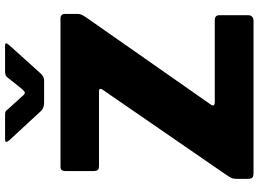

<svg xmlns="http://www.w3.org/2000/svg" viewBox="-148 -846 995 738"><g transform="rotate(-90 349.0 -477.5)"><path d="M30 -23V-63Q30 -77 33 -84Q36 -91 49 -110L372 -579Q376 -584 376 -589Q376 -594 364 -594H80Q68 -594 64 -599Q60 -604 60 -616V-723Q60 -742 76 -742H647Q664 -742 664 -724V-678Q664 -668 661 -661Q658 -654 649 -641L314 -162Q312 -158 312 -156Q312 -149 325 -149H639Q659 -149 659 -132V-20Q659 -11 653.5 -5.5Q648 0 637 0H54Q40 0 35 -4.5Q30 -9 30 -23ZM445 -955H542Q551 -955 551 -951Q551 -948 543 -938L434 -817Q422 -805 408 -805H323Q301 -805 289 -819L179 -938Q172 -947 172 -950Q172 -955 181 -955H272H277Q284 -955 288 -953.5Q292 -952 296 -946L345 -892Q355 -879 361 -879Q364 -879 368 -882.5Q372 -886 377 -892L420 -946Q425 -952 430 -953.5Q435 -955 445 -955Z"/></g></svg>

Font: Libre Franklin ExtraBold
Style: Regular
Weight: 800
Designer: Pablo Impallari, Rodrigo Fuenzalida
Foundry: Impallari Type
Version: Version 1.002; ttfautohint (v1.5)